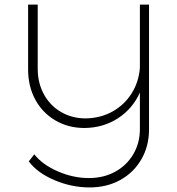

<svg xmlns="http://www.w3.org/2000/svg" viewBox="-20 -719 775 840"><path d="M632 -699V-153Q632 -80 598.5 -22Q565 36 506 68.5Q447 101 372 101Q293 101 218 69Q143 37 106 -13L130 -44Q165 1 232.5 30.5Q300 60 369 60Q433 60 483.5 32.5Q534 5 563 -44Q592 -93 592 -154V-314Q560 -243 496 -201.5Q432 -160 350 -159Q279 -159 222.5 -192Q166 -225 134.5 -283Q103 -341 103 -415V-699H145V-418Q145 -356 172 -306.5Q199 -257 247 -229Q295 -201 355 -201Q419 -202 471 -230.5Q523 -259 555 -309Q587 -359 592 -422V-699Z"/></svg>

Font: TypoPRO Montserrat Alternates
Style: Regular
Weight: 275
Designer: Julieta Ulanovsky
Foundry: Julieta Ulanovsky
Version: Version 6.001